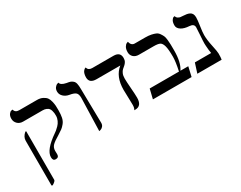

<svg xmlns="http://www.w3.org/2000/svg" viewBox="-89 -1041 2184 1737"><g transform="rotate(-30 1002.5 -172.5)"><path d="M66 220 56 216V-251Q56 -291 94 -324H103V184Q103 198 66 220ZM241 -38Q241 -35 241.5 -23Q242 -11 242 -3Q242 30 208 30Q179 30 179 -8Q179 -83 320 -180Q328 -185 339.5 -194.5Q351 -204 368 -221Q385 -238 396 -262Q407 -286 407 -310Q407 -327 406 -338Q405 -349 400.5 -364.5Q396 -380 388 -389.5Q380 -399 364 -406Q348 -413 325 -413H122Q87 -413 65 -435Q43 -457 43 -488Q43 -517 55.5 -534Q68 -551 81 -553L94 -555Q102 -520 143 -520H329Q363 -520 387.5 -507.5Q412 -495 424 -479Q436 -463 442.5 -435.5Q449 -408 450 -390Q451 -372 451 -344Q451 -298 444.5 -267Q438 -236 419.5 -213.5Q401 -191 386 -180Q371 -169 338 -148Q285 -117 263 -95Q241 -73 241 -38Z M676 6 686 -336Q686 -376 668.5 -391Q651 -406 608 -413Q571 -419 547.5 -441.5Q524 -464 524 -494Q524 -519 536.5 -535Q549 -551 562 -555L575 -559Q580 -530 637 -519Q663 -515 674.5 -511Q686 -507 699.5 -496Q713 -485 718 -463.5Q723 -442 723 -406L729 -51Q729 -28 716 -14Q703 0 689 3Z M1113 -291Q1113 -257 1118.5 -188.5Q1124 -120 1124 -85Q1124 1 1056 1H1045Q1057 -17 1057 -49Q1057 -82 1055 -133.5Q1053 -185 1053 -207Q1053 -346 1138 -413H890Q815 -413 815 -474Q815 -495 819.5 -510.5Q824 -526 830 -534Q836 -542 842 -547Q848 -552 852 -553L857 -554Q866 -520 906 -520H1128Q1198 -520 1198 -458Q1198 -435 1189 -419.5Q1180 -404 1168 -394Q1156 -384 1143.5 -373Q1131 -362 1122 -341.5Q1113 -321 1113 -291Z M1458 -520Q1494 -520 1520.5 -514.5Q1547 -509 1565 -501Q1583 -493 1595 -475.5Q1607 -458 1614 -443.5Q1621 -429 1624 -399.5Q1627 -370 1627.5 -349.5Q1628 -329 1628 -289Q1628 -162 1585 -100H1667L1644 0H1240L1264 -100H1570Q1590 -193 1590 -243Q1590 -321 1580 -357Q1570 -393 1550.5 -403Q1531 -413 1487 -413H1333Q1297 -413 1276 -433Q1255 -453 1255 -484Q1255 -516 1267 -536Q1279 -556 1292 -560L1304 -565Q1314 -520 1351 -520Z M1932 -272Q1932 -222 1947 -153Q1962 -84 1962 -63Q1962 -19 1958 0H1704L1736 -100H1906Q1900 -131 1897 -181Q1896 -188 1896 -204Q1896 -230 1900.5 -287.5Q1905 -345 1905 -369Q1905 -406 1858 -409Q1805 -412 1774 -432Q1743 -452 1743 -482Q1743 -514 1754 -532Q1765 -550 1776 -552L1787 -554Q1790 -539 1802.5 -530.5Q1815 -522 1826.5 -520.5Q1838 -519 1857 -518Q1877 -517 1891.5 -514.5Q1906 -512 1920.5 -505Q1935 -498 1942.5 -483.5Q1950 -469 1950 -448Q1950 -420 1941 -360.5Q1932 -301 1932 -272Z"/></g></svg>

Font: Linux Libertine Initials O
Style: Initials
Weight: 400
Designer: Philipp H. Poll
Foundry: Philipp H. Poll
Version: Version 5.0.6